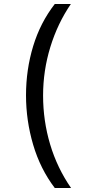

<svg xmlns="http://www.w3.org/2000/svg" viewBox="-20 -812 459 967"><path d="M256 135Q183 39 147 -83Q111 -205 111 -332Q111 -461 147 -579.5Q183 -698 256 -792H337Q270 -694 233.5 -575Q197 -456 197 -331Q197 -204 232.5 -85Q268 34 338 135Z"/></svg>

Font: korean25
Style: Book
Weight: 400
Designer: Jelle Bosma - Monotype Design Team
Foundry: Monotype Imaging Inc.
Version: Version 2.003